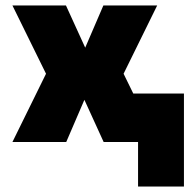

<svg xmlns="http://www.w3.org/2000/svg" viewBox="-20 -520 708 703"><path d="M25.5 -500H221.5L292 -345.5L358.5 -500H555.5L432.5 -250L468 -177.5H653.5V163H485.5V0H359.5L289 -154.5L222.5 0H25.5L148.5 -250Z"/></svg>

Font: Overused Grotesk Black
Style: Regular
Weight: 900
Version: Version 0.004